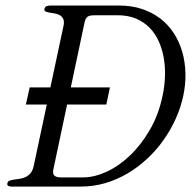

<svg xmlns="http://www.w3.org/2000/svg" viewBox="-20 -687 710 707"><path d="M654.8 -334Q645.5 -290.5 626.7 -249Q607.9 -207.5 581.5 -170.4Q555.2 -133.3 521.5 -102.1Q487.8 -70.8 449.2 -48.1Q410.6 -25.4 367.4 -12.7Q324.2 0 278.3 0H22.9Q16.6 0 11 -2.2Q5.4 -4.4 7.3 -12.7Q8.8 -19.5 15.6 -22Q22.5 -24.4 31.7 -25.6Q41 -26.9 52.2 -28.6Q63.5 -30.3 73.7 -34.9Q84 -39.6 92 -48.8Q100.1 -58.1 104 -75.2L152.3 -302.2H75.2L89.4 -365.2H165.5L213.9 -591.8Q217.3 -607.9 212.9 -617.2Q208.5 -626.5 200.2 -631.1Q191.9 -635.7 181.6 -637.5Q171.4 -639.2 162.4 -640.6Q153.3 -642.1 147.7 -644.8Q142.1 -647.5 143.6 -654.3Q145.5 -662.1 151.9 -664.3Q158.2 -666.5 164.6 -666.5H419.9Q465.3 -666.5 503.2 -653.8Q541 -641.1 570.3 -618.7Q599.6 -596.2 619.9 -564.9Q640.1 -533.7 650.9 -496.8Q661.6 -460 662.8 -418.5Q664.1 -377 654.8 -334ZM384.8 -365.2 371.6 -302.2H227.1L176.8 -64.9Q172.9 -47.4 180.2 -40.5Q187.5 -33.7 204.1 -33.7H285.2Q326.7 -33.7 372.1 -54.4Q417.5 -75.2 458.5 -114.3Q499.5 -153.3 531.7 -208.7Q564 -264.2 578.6 -334Q585.9 -367.7 587.4 -402.8Q588.9 -438 583.5 -470.9Q578.1 -503.9 565.4 -533Q552.7 -562 532 -583.7Q511.2 -605.5 481.4 -618.2Q451.7 -630.9 412.1 -630.9H331.1Q322.3 -630.9 315.7 -630.1Q309.1 -629.4 304.2 -626.5Q299.3 -623.5 296.1 -617.9Q293 -612.3 291 -602.5L240.7 -365.2Z"/></svg>

Font: Atsinvsda
Style: Italic
Weight: 400
Italic angle: -12°
Designer: Al Webster
Foundry: Al Webster and Michael Everson
Version: Version 2.000